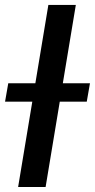

<svg xmlns="http://www.w3.org/2000/svg" viewBox="-38 -747 379 767"><path d="M264.9 -727.3 144.2 0H34.4L155.2 -727.3ZM-17.8 -340.9 -5 -414.4H321.4L308.6 -340.9Z"/></svg>

Font: Inter UI Medium
Style: Italic
Weight: 500
Italic angle: 9.39999°
Designer: Rasmus Andersson
Foundry: rsms
Version: 3.2;8d6f07862